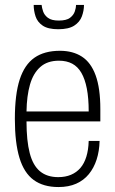

<svg xmlns="http://www.w3.org/2000/svg" viewBox="-20 -743 465 775"><path d="M216 12Q155 12 116 -16.5Q77 -45 58.5 -106Q40 -167 40 -263Q40 -362 59.5 -422Q79 -482 119 -510Q159 -538 222 -538Q274 -538 310.5 -514.5Q347 -491 366 -439Q385 -387 385 -303V-253H87Q87 -175 100 -125Q113 -75 141.5 -51.5Q170 -28 215 -28Q244 -28 266.5 -37.5Q289 -47 304.5 -65Q320 -83 328.5 -110.5Q337 -138 338 -174H382Q381 -133 370 -99Q359 -65 338.5 -40Q318 -15 287.5 -1.5Q257 12 216 12ZM87 -293H338Q338 -347 330.5 -385.5Q323 -424 308.5 -449Q294 -474 271.5 -486Q249 -498 218 -498Q171 -498 142.5 -472.5Q114 -447 101 -401.5Q88 -356 87 -293ZM215 -625Q174 -625 152.5 -639.5Q131 -654 123.5 -677Q116 -700 116 -723H148Q149 -712 154 -697Q159 -682 173.5 -671Q188 -660 217 -660Q248 -660 262.5 -671Q277 -682 282 -697Q287 -712 287 -723H319Q319 -700 310.5 -677Q302 -654 279.5 -639.5Q257 -625 215 -625Z"/></svg>

Font: Archivo Condensed Thin
Style: Regular
Weight: 250
Width: 3
Designer: Hector Gatti
Foundry: Omnibus-Type
Version: Version 2.001